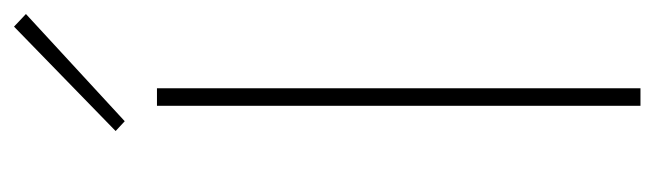

<svg xmlns="http://www.w3.org/2000/svg" viewBox="-350 -584 934 274"><g transform="rotate(-90 117.0 -447.0)"><path d="M128 -690V0H103V-690ZM216 -894 234 -877 81 -736 67 -749Z"/></g></svg>

Font: Exo 2 Thin
Style: Regular
Weight: 250
Designer: Natanael Gama
Foundry: Natanael Gama
Version: Version 2.010